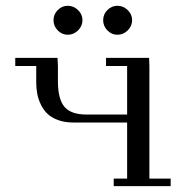

<svg xmlns="http://www.w3.org/2000/svg" viewBox="-20 -637 624 657"><path d="M32.2 -411.1V-439H176.8L178.2 -411.1V-358.9Q178.2 -297.4 200.9 -271.2Q223.6 -245.1 274.9 -245.1H415V-411.1H342.8V-439H490.2L491.2 -411.1V-25.9H564V0H369.1V-25.9H415V-217.8H231Q202.1 -217.8 179.7 -225.8Q157.2 -233.9 143.3 -246.8Q129.4 -259.8 120.4 -278.1Q111.3 -296.4 107.7 -314.9Q104 -333.5 104 -354V-411.1ZM177.5 -533Q163.1 -547.9 163.1 -567.9Q163.1 -587.9 177.5 -602.5Q191.9 -617.2 211.9 -617.2Q231.9 -617.2 247.1 -602.5Q262.2 -587.9 262.2 -567.9Q262.2 -547.9 247.1 -533Q231.9 -518.1 211.9 -518.1Q191.9 -518.1 177.5 -533ZM347.4 -533Q333 -547.9 333 -567.9Q333 -587.9 347.4 -602.5Q361.8 -617.2 381.8 -617.2Q401.9 -617.2 417 -602.5Q432.1 -587.9 432.1 -567.9Q432.1 -547.9 417 -533Q401.9 -518.1 381.8 -518.1Q361.8 -518.1 347.4 -533Z"/></svg>

Font: Dehuti Alt
Style: Book
Weight: 400
Version: Version 1.2